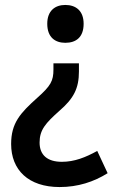

<svg xmlns="http://www.w3.org/2000/svg" viewBox="-20 -564 460 776"><path d="M318 -468C318 -520 287 -544 244 -544C203 -544 171 -521 171 -468C171 -413 203 -391 244 -391C288 -391 318 -414 318 -468ZM299 -275V-308H196V-283C196 -237 185 -217 131 -169C62 -107 25 -67 25 18C25 123 95 192 221 192C295 192 359 171 415 136L373 46C326 72 281 90 230 90C172 90 140 63 140 12C140 -39 164 -66 220 -116C278 -166 299 -207 299 -275Z"/></svg>

Font: Noto Sans Kannada SemiCondensed SemiBold
Style: Regular
Weight: 600
Width: 4
Designer: Jelle Bosma - Monotype Design Team
Foundry: Monotype Imaging Inc.
Version: Version 2.005